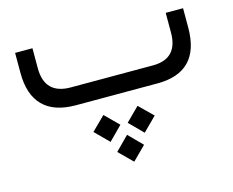

<svg xmlns="http://www.w3.org/2000/svg" viewBox="-92 -447 1104 909"><g transform="rotate(-15 460.0 8.0)"><path d="M261.2 -87.9H664.1Q786.6 -87.9 786.6 -216.3V-312.5H871.6V-217.8Q871.6 0 662.6 0H262.7Q156.7 0 102.8 -54.2Q48.8 -108.4 48.8 -215.8V-314H133.8V-216.3Q133.8 -87.9 261.2 -87.9ZM394.5 264.2 460.4 197.8 525.9 264.2 460.4 329.6ZM478 143.6 543.9 78.1 610.4 143.6 543.9 210ZM310.1 143.6 376.5 78.1 442.4 143.6 376.5 210Z"/></g></svg>

Font: Shabnam FD
Style: Regular
Weight: 400
Foundry: DejaVu fonts team - Redesigned by Saber Rastikerdar - Based on Vazir font
Version: Version 5.00;October 20, 2019;FontCreator 12.0.0.2547 64-bit